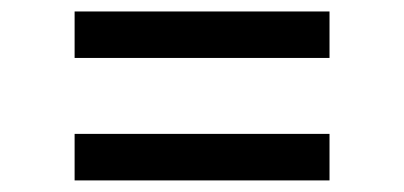

<svg xmlns="http://www.w3.org/2000/svg" viewBox="-20 -451 701 333"><path d="M109.4 -350.5H551.5V-431.1H109.4ZM109.4 -138.1H551.5V-218.8H109.4Z"/></svg>

Font: GiG Sans Text
Style: Regular
Weight: 400
Designer: Andreas Faust
Version: Version 1.100;FEAKit 1.0